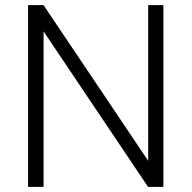

<svg xmlns="http://www.w3.org/2000/svg" viewBox="-20 -731 750 751"><path d="M619.1 0H559.1L150.4 -608.4V0H89.8V-710.9H150.4L559.6 -102.1V-710.9H619.1Z"/></svg>

Font: Vazir Thin UI
Style: Thin-UI
Weight: 100
Designer: Saber Rastikerdar
Foundry: Saber Rastikerdar
Version: Version 30.0.0